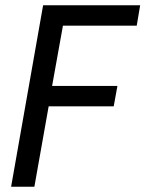

<svg xmlns="http://www.w3.org/2000/svg" viewBox="-20 -706 550 726"><path d="M22 0 143 -686H510L497 -609H218L177 -381H424L410 -304H164L110 0Z"/></svg>

Font: Archivo Condensed
Style: Italic
Weight: 400
Width: 3
Italic angle: -10°
Designer: Hector Gatti
Foundry: Omnibus-Type
Version: Version 2.001